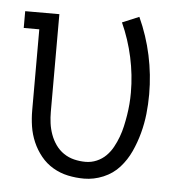

<svg xmlns="http://www.w3.org/2000/svg" viewBox="-44 -576 589 627"><g transform="rotate(5 250.0 -263.0)"><path d="M254 8Q227 8 201 2.5Q175 -3 152 -16.5Q129 -30 112 -51Q95 -72 84.5 -96.5Q74 -121 70 -147Q66 -173 66 -200V-465H15V-520H127V-200Q127 -181 129.5 -162.5Q132 -144 138.5 -126Q145 -108 156 -92.5Q167 -77 182.5 -66.5Q198 -56 216.5 -51.5Q235 -47 254 -47Q273 -47 290.5 -54.5Q308 -62 321 -75Q334 -88 343 -104.5Q352 -121 358.5 -138.5Q365 -156 369 -174Q373 -192 376 -210.5Q379 -229 380.5 -247.5Q382 -266 382 -285Q382 -343 369.5 -400.5Q357 -458 333 -511L388 -534Q415 -475 428.5 -412Q442 -349 442 -285Q442 -252 438.5 -220Q435 -188 426.5 -156.5Q418 -125 404.5 -95.5Q391 -66 369.5 -42Q348 -18 317 -5Q286 8 254 8Z"/></g></svg>

Font: Iosevka Fixed SS04 Light
Style: Regular
Weight: 300
Monospace: yes
Designer: Belleve Invis
Foundry: Belleve Invis
Version: Version 32.5.0